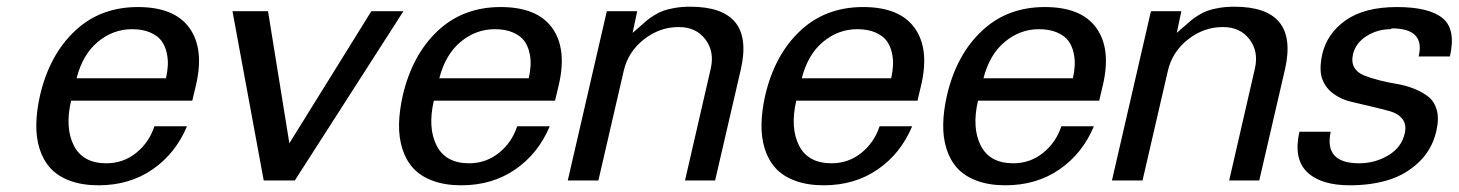

<svg xmlns="http://www.w3.org/2000/svg" viewBox="-20 -533 4308 567"><path d="M189.9 -235.8Q171.4 -155.8 198 -103.3Q224.6 -50.8 293.9 -50.8Q343.8 -50.8 382.1 -81.5Q420.4 -112.3 436 -160.2H532.2Q498.5 -79.6 430.4 -32.7Q362.3 14.2 271 14.2Q222.7 14.2 186.5 0.7Q150.4 -12.7 128.9 -36.4Q107.4 -60.1 96.9 -93.5Q86.4 -127 87.2 -166.3Q87.9 -205.6 98.1 -251Q126 -370.6 200.9 -441.4Q275.9 -512.2 387.2 -512.2Q494.6 -512.2 539.1 -450.9Q583.5 -389.6 559.1 -283.2L547.9 -235.8ZM470.2 -301.8Q474.6 -321.3 475.6 -340.1Q476.6 -358.9 471.9 -378.7Q467.3 -398.4 456.3 -413.1Q445.3 -427.7 423.1 -437.3Q400.9 -446.8 370.1 -446.8Q314 -446.8 269 -409.4Q224.1 -372.1 206.1 -301.8Z M1171.4 -500 850.6 0H758.8L666.5 -500H771.5L834.5 -109.9L1076.7 -500Z M1261.2 -235.8Q1242.7 -155.8 1269.3 -103.3Q1295.9 -50.8 1365.2 -50.8Q1415 -50.8 1453.4 -81.5Q1491.7 -112.3 1507.3 -160.2H1603.5Q1569.8 -79.6 1501.7 -32.7Q1433.6 14.2 1342.3 14.2Q1293.9 14.2 1257.8 0.7Q1221.7 -12.7 1200.2 -36.4Q1178.7 -60.1 1168.2 -93.5Q1157.7 -127 1158.4 -166.3Q1159.2 -205.6 1169.4 -251Q1197.3 -370.6 1272.2 -441.4Q1347.2 -512.2 1458.5 -512.2Q1565.9 -512.2 1610.4 -450.9Q1654.8 -389.6 1630.4 -283.2L1619.1 -235.8ZM1541.5 -301.8Q1545.9 -321.3 1546.9 -340.1Q1547.9 -358.9 1543.2 -378.7Q1538.6 -398.4 1527.6 -413.1Q1516.6 -427.7 1494.4 -437.3Q1472.2 -446.8 1441.4 -446.8Q1385.3 -446.8 1340.3 -409.4Q1295.4 -372.1 1277.3 -301.8Z M1984.9 -453.1H1983.9Q1927.7 -453.1 1881.1 -416.3Q1834.5 -379.4 1821.8 -323.2L1747.1 0H1656.7L1772 -500H1861.8L1848.1 -436Q1856 -442.4 1869.4 -454.3Q1882.8 -466.3 1890.6 -472.9Q1898.4 -479.5 1912.6 -488.3Q1926.8 -497.1 1940.2 -501.7Q1953.6 -506.3 1973.9 -509.8Q1994.1 -513.2 2018.1 -513.2Q2209.5 -513.2 2168 -329.1L2091.8 0H2002.9L2079.1 -331.1Q2090.3 -381.3 2062.7 -417.2Q2035.2 -453.1 1984.9 -453.1Z M2331.5 -235.8Q2313 -155.8 2339.6 -103.3Q2366.2 -50.8 2435.5 -50.8Q2485.4 -50.8 2523.7 -81.5Q2562 -112.3 2577.6 -160.2H2673.8Q2640.1 -79.6 2572 -32.7Q2503.9 14.2 2412.6 14.2Q2364.3 14.2 2328.1 0.7Q2292 -12.7 2270.5 -36.4Q2249 -60.1 2238.5 -93.5Q2228 -127 2228.8 -166.3Q2229.5 -205.6 2239.7 -251Q2267.6 -370.6 2342.5 -441.4Q2417.5 -512.2 2528.8 -512.2Q2636.2 -512.2 2680.7 -450.9Q2725.1 -389.6 2700.7 -283.2L2689.5 -235.8ZM2611.8 -301.8Q2616.2 -321.3 2617.2 -340.1Q2618.2 -358.9 2613.5 -378.7Q2608.9 -398.4 2597.9 -413.1Q2586.9 -427.7 2564.7 -437.3Q2542.5 -446.8 2511.7 -446.8Q2455.6 -446.8 2410.6 -409.4Q2365.7 -372.1 2347.7 -301.8Z M2868.2 -235.8Q2849.6 -155.8 2876.2 -103.3Q2902.8 -50.8 2972.2 -50.8Q3022 -50.8 3060.3 -81.5Q3098.6 -112.3 3114.3 -160.2H3210.4Q3176.8 -79.6 3108.6 -32.7Q3040.5 14.2 2949.2 14.2Q2900.9 14.2 2864.7 0.7Q2828.6 -12.7 2807.1 -36.4Q2785.6 -60.1 2775.1 -93.5Q2764.6 -127 2765.4 -166.3Q2766.1 -205.6 2776.4 -251Q2804.2 -370.6 2879.2 -441.4Q2954.1 -512.2 3065.4 -512.2Q3172.9 -512.2 3217.3 -450.9Q3261.7 -389.6 3237.3 -283.2L3226.1 -235.8ZM3148.4 -301.8Q3152.8 -321.3 3153.8 -340.1Q3154.8 -358.9 3150.1 -378.7Q3145.5 -398.4 3134.5 -413.1Q3123.5 -427.7 3101.3 -437.3Q3079.1 -446.8 3048.3 -446.8Q2992.2 -446.8 2947.3 -409.4Q2902.3 -372.1 2884.3 -301.8Z M3591.8 -453.1H3590.8Q3534.7 -453.1 3488 -416.3Q3441.4 -379.4 3428.7 -323.2L3354 0H3263.7L3378.9 -500H3468.8L3455.1 -436Q3462.9 -442.4 3476.3 -454.3Q3489.7 -466.3 3497.6 -472.9Q3505.4 -479.5 3519.5 -488.3Q3533.7 -497.1 3547.1 -501.7Q3560.5 -506.3 3580.8 -509.8Q3601.1 -513.2 3625 -513.2Q3816.4 -513.2 3774.9 -329.1L3698.7 0H3609.9L3686 -331.1Q3697.3 -381.3 3669.7 -417.2Q3642.1 -453.1 3591.8 -453.1Z M4090.3 -449.2 4086.4 -446.8Q4048.3 -446.8 4016.1 -426.8Q3983.9 -406.7 3975.6 -373Q3970.2 -349.6 3979.5 -333.7Q3988.8 -317.9 4008.1 -310.3Q4027.3 -302.7 4052.5 -296.1Q4077.6 -289.6 4104.5 -285.2Q4131.3 -280.8 4156 -271Q4180.7 -261.2 4198.5 -247.1Q4216.3 -232.9 4223.1 -207.5Q4230 -182.1 4221.7 -146Q4209 -90.8 4169.7 -53.7Q4130.4 -16.6 4079.3 -1.2Q4028.3 14.2 3966.3 14.2Q3880.4 14.2 3839.8 -25.1Q3799.3 -64.5 3817.4 -144H3909.7Q3889.6 -50.8 3993.7 -50.8Q4040.5 -50.8 4079.8 -74.2Q4119.1 -97.7 4128.4 -139.2Q4134.3 -165 4121.6 -181.4Q4108.9 -197.8 4084.5 -204.6Q4060.1 -211.4 4029.5 -218.5Q3999 -225.6 3969.5 -232.7Q3939.9 -239.7 3917 -256.8Q3894 -273.9 3884.5 -300.5Q3875 -327.1 3884.8 -373Q3899.4 -435.1 3954.8 -473.6Q4010.3 -512.2 4105.5 -512.2Q4199.7 -512.2 4240 -479.5Q4280.3 -446.8 4261.7 -366.2H4169.4Q4189.5 -449.2 4090.3 -449.2Z"/></svg>

Font: Perun
Style: Italic
Weight: 400
Italic angle: -12°
Foundry: Stefan Peev, Context Ltd
Version: Version 001.000